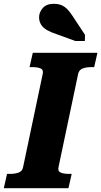

<svg xmlns="http://www.w3.org/2000/svg" viewBox="-52 -987 531 1007"><path d="M69 -110 172 -599Q177 -621 161 -628Q145 -635 118 -635H103L120 -710H459L442 -635H427Q401 -635 382 -628Q363 -621 358 -600L255 -111Q250 -89 266 -82Q282 -75 309 -75H324L307 0H-32L-15 -75H0Q27 -75 46 -82Q65 -89 69 -110ZM343 -772H393L394 -804L332 -898Q318 -920 304 -935.5Q290 -951 272.5 -959Q255 -967 230 -967Q192 -967 172.5 -945Q153 -923 153 -896Q153 -875 163.5 -858Q174 -841 195 -829Q216 -817 247 -807Z"/></svg>

Font: Roboto Serif
Style: Bold Italic
Weight: 700
Italic angle: -10°
Designer: Greg Gazdowicz
Foundry: Commercial Type
Version: Version 1.008